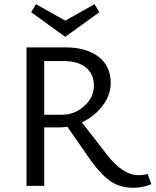

<svg xmlns="http://www.w3.org/2000/svg" viewBox="-20 -883 739 912"><path d="M452 -825 290 -708 128 -825 151 -863 290 -785 429 -863ZM681 -57 699 -8Q656 9 614 9Q552 9 507.5 -20.5Q463 -50 414 -117L300 -281Q282 -278 264 -278H190V0H106V-658H289Q390 -658 448 -613.5Q506 -569 506 -489Q506 -432 467.5 -381Q429 -330 369 -302L489 -147Q564 -51 637 -51Q661 -51 681 -57ZM190 -338H274Q335 -338 380.5 -379.5Q426 -421 426 -476Q426 -531 388.5 -562Q351 -593 282 -593H190Z"/></svg>

Font: EauTestInfant Medium
Style: Regular
Weight: 500
Designer: Christian Thalmann (Catharsis Fonts)
Version: Version 0.001;PS 000.001;hotconv 1.0.88;makeotf.lib2.5.64775